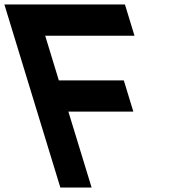

<svg xmlns="http://www.w3.org/2000/svg" viewBox="-205 -790 820 860"><path d="M284.6 -770H354.6L397.4 -630H327.4H-2.6L58.5 -430H279.5H349.5L392.3 -290H322.3H101.3L183.9 -20L205.3 50H65.3L43.9 -20L-38.7 -290L-81.5 -430L-164 -700L-185.4 -770H-115.4Z"/></svg>

Font: Nordica Plus
Style: NordicaClassicRgOpObl
Weight: 500
Version: Version 1.01